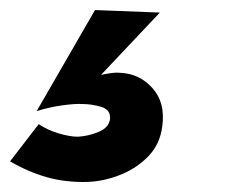

<svg xmlns="http://www.w3.org/2000/svg" viewBox="-33 -94 447 382"><path d="M156 -74 285 -69 168 55Q177 53 187.5 51.5Q198 50 208 51Q245 53 270.5 81.5Q296 110 290 156Q286 192 262.5 216.5Q239 241 206 254Q173 267 140 268Q97 269 60 258.5Q23 248 -13 227L44 153Q62 165 84 171.5Q106 178 122 178Q142 177 163 168.5Q184 160 186 142Q187 124 168 118.5Q149 113 132 113Q117 112 91.5 115.5Q66 119 40 127Z"/></svg>

Font: Jost* Heavy
Style: Italic
Weight: 800
Italic angle: -10°
Version: Version 3.7